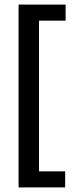

<svg xmlns="http://www.w3.org/2000/svg" viewBox="-20 -687 341 837"><path d="M61 -667H266V-597H150V60H264V130H61Z"/></svg>

Font: Lisu Bosa SemiBold
Style: Regular
Weight: 600
Designer: David Morse, Annie Olsen, Victor Gaultney, Frank Grießhammer (Latin)
Foundry: SIL International
Version: Version 2.000